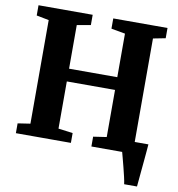

<svg xmlns="http://www.w3.org/2000/svg" viewBox="-97 -831 1018 1098"><g transform="rotate(10 412.0 -281.5)"><path d="M697.5 180Q695.5 164 689.5 138.2Q683.5 112.5 676.5 84.8Q669.5 57 663.2 33.8Q657 10.5 654 -0.5L619.5 -68.5H794.5Q793.5 -54 791.2 -28.5Q789 -3 786.2 27.5Q783.5 58 780.5 88Q777.5 118 775.5 142.5Q773.5 167 772 180ZM109.5 -68V-669.5L37.5 -683.5V-743H352V-683.5L272.5 -669.5V-416H552.5V-669L471.5 -683.5V-743H786.5V-683.5L715 -669.5V-68L787.5 -57V0H475.5V-57L552.5 -68.5V-342H272.5V-68L356.5 -57V0H37V-57Z"/></g></svg>

Font: Merriweather 36pt ExtraBold
Style: Regular
Weight: 800
Designer: Eben Sorkin
Foundry: Eben Sorkin
Version: Version 2.100